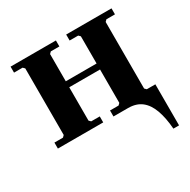

<svg xmlns="http://www.w3.org/2000/svg" viewBox="-155 -623 960 972"><g transform="rotate(-30 325.0 -137.0)"><path d="M440 -35H620V205H587Q582 140 565.5 94Q549 48 518.5 24Q488 0 440 0ZM355 0V-35H405L415 -45V-434L405 -444H355V-479H620V-444H570L560 -434V-45L570 -35H620V0ZM30 0V-35H80L90 -45V-434L80 -444H30V-479H295V-444H245L235 -434V-45L245 -35H295V0ZM155 -240V-275H481V-240Z"/></g></svg>

Font: Brygada 1918
Style: Regular
Weight: 400
Designer: Mateusz Machalski | Borys Kosmynka | Przemek Hoffer
Foundry: NIEPODLEGLA 2018
Version: Version 3.006